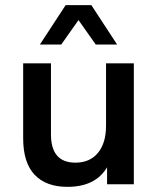

<svg xmlns="http://www.w3.org/2000/svg" viewBox="-20 -716 610 746"><path d="M242 10Q159 10 114.5 -37Q70 -84 70 -179V-470H178V-194Q178 -84 273 -84Q329 -84 360.5 -122Q392 -160 392 -228V-470H500V0H396V-66Q351 10 242 10ZM435 -543H352L285 -638L218 -543H135L235 -696H335Z"/></svg>

Font: Celebes SemiBold
Style: Regular
Weight: 600
Designer: Anugrah Pasau
Foundry: Lafontype
Version: Version 1.000